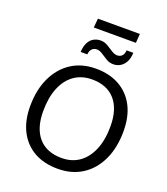

<svg xmlns="http://www.w3.org/2000/svg" viewBox="-183 -1171 1140 1307"><g transform="rotate(20 387.5 -518.0)"><path d="M389 9Q289 9 217.5 -31.5Q146 -72 107 -147.5Q68 -223 68 -327Q68 -446 109.5 -534.5Q151 -623 226 -672Q301 -721 403 -721Q502 -721 574 -680.5Q646 -640 685 -565Q724 -490 724 -384Q724 -265 682.5 -176.5Q641 -88 566 -39.5Q491 9 389 9ZM389 -69Q463 -69 516.5 -107Q570 -145 599.5 -216Q629 -287 629 -385Q629 -509 570.5 -576Q512 -643 404 -643Q329 -643 275 -605Q221 -567 192 -496Q163 -425 163 -326Q163 -203 221.5 -136Q280 -69 389 -69ZM265 -792Q267 -834 281 -860.5Q295 -887 317.5 -899.5Q340 -912 367 -912Q395 -912 418.5 -898Q442 -884 464 -869.5Q486 -855 505 -855Q527 -855 540.5 -869Q554 -883 555 -909H604Q602 -867 587.5 -841Q573 -815 550.5 -802Q528 -789 501 -789Q473 -789 449.5 -803.5Q426 -818 404.5 -832Q383 -846 364 -846Q342 -846 328.5 -832Q315 -818 313 -792ZM292 -979 298 -1045H602L597 -979Z"/></g></svg>

Font: Muli Medium
Style: Italic
Weight: 500
Italic angle: -4.541°
Designer: Vernon Adams
Foundry: Vernon Adams
Version: Version 2.100; ttfautohint (v1.8.1.43-b0c9)